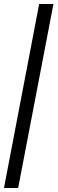

<svg xmlns="http://www.w3.org/2000/svg" viewBox="-20 -828 290 968"><path d="M0 120 177.5 -808H249.5L71.5 120Z"/></svg>

Font: Encode Sans Condensed
Style: Regular
Weight: 400
Width: 3
Designer: Multiple Designers
Foundry: Impallari Type
Version: Version 3.000; ttfautohint (v1.8.3) -l 8 -r 50 -G 200 -x 14 